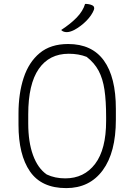

<svg xmlns="http://www.w3.org/2000/svg" viewBox="-20 -946 690 986"><path d="M330 -720Q452 -720 513.5 -635Q575 -550 575 -387V-331Q575 -163 507.5 -71.5Q440 20 320 20Q193 20 134 -65.5Q75 -151 75 -305V-363Q75 -466 101.5 -546.5Q128 -627 184 -673.5Q240 -720 330 -720ZM125 -312Q125 -217 149.5 -149.5Q174 -82 220 -50Q262 -30 315 -30Q412 -30 468.5 -104.5Q525 -179 525 -325V-345Q525 -428 516.5 -485Q508 -542 486.5 -582.5Q465 -623 425 -654Q384 -670 333 -670Q233 -670 179 -592Q125 -514 125 -359ZM417 -926Q437 -926 451 -920Q461 -916 463 -909Q465 -902 462 -895Q451 -867 423.5 -839Q396 -811 361 -792Q339 -781 323 -781Q316 -781 308.5 -783Q301 -785 294 -792Q342 -823 374 -856Q406 -889 417 -926Z"/></svg>

Font: Recursive Sn Csl St Lt
Style: Regular
Weight: 300
Version: Version 1.079;hotconv 1.0.112;makeotfexe 2.5.65598; ttfautoh